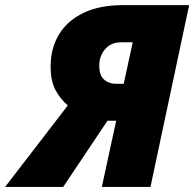

<svg xmlns="http://www.w3.org/2000/svg" viewBox="-88 -734 763 754"><path d="M-67.9 0 178.2 -319.8Q148.4 -345.7 129.6 -380.9Q110.8 -416 110.8 -473.1Q110.8 -544.4 143.6 -598.6Q176.3 -652.8 239.7 -683.3Q303.2 -713.9 395 -713.9H654.8L502.9 0H312L368.2 -259.8H334L160.2 0ZM368.2 -404.8H397.9L433.1 -567.9H388.2Q347.7 -567.9 324.7 -540.8Q301.8 -513.7 301.8 -476.1Q301.8 -438.5 320.8 -421.6Q339.8 -404.8 368.2 -404.8Z"/></svg>

Font: Open Sans ExtraBold
Style: Italic
Weight: 800
Italic angle: -12°
Designer: Monotype Design Team
Foundry: Monotype Imaging Inc.
Version: Version 3.000; ttfautohint (v1.8.4)